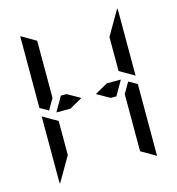

<svg xmlns="http://www.w3.org/2000/svg" viewBox="-133 -1086 1082 1172"><g transform="rotate(-15 408.0 -500.0)"><path d="M624 -782V-815L715 -972Q717 -964 717 -959V-546L624 -600V-607ZM535 -546H624L571 -454H535L454 -500ZM281 -454H238H192L245 -546H281L362 -500ZM717 -493V-41Q717 -41 717 -39L624 -93V-95V-103V-139V-218V-454L664 -523ZM99 -507V-959Q99 -959 99 -961L192 -907V-905V-895V-861V-782V-578V-546L152 -477ZM192 -218V-185L101 -28Q99 -36 99 -41V-454L147 -426L169 -413V-414L192 -400Z"/></g></svg>

Font: DSEG14 Modern Mini
Style: Regular
Weight: 400
Designer: Keshikan(Twitter:@keshinomi_88pro)
Version: Version 0.46